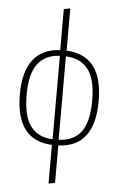

<svg xmlns="http://www.w3.org/2000/svg" viewBox="-62 -782 633 1024"><g transform="rotate(5 255.0 -270.0)"><path d="M465.8 -262.2Q465.8 -14.6 272 -6.8V193.8L237.8 200.2V-6.8Q43.9 -14.6 43.9 -261.2Q43.9 -382.8 93.5 -446.3Q143.1 -509.8 237.8 -514.2V-733.9L272 -740.2V-514.2Q465.8 -505.4 465.8 -262.2ZM80.1 -261.2Q80.1 -147.5 120.4 -93.8Q160.6 -40 238.8 -37.1V-483.9Q159.7 -480 119.9 -426.5Q80.1 -373 80.1 -261.2ZM271 -37.1Q351.1 -40 391.1 -93Q431.2 -146 431.2 -262.2Q431.2 -374.5 390.9 -427.2Q350.6 -480 271 -483.9Z"/></g></svg>

Font: Fira Sans Compressed UltraLight
Style: Regular
Weight: 200
Width: 1
Designer: Carrois Corporate & Edenspiekermann AG
Foundry: Carrois Corporate GbR & Edenspiekermann AG
Version: Version 4.203;PS 004.203;hotconv 1.0.88;makeotf.lib2.5.64775